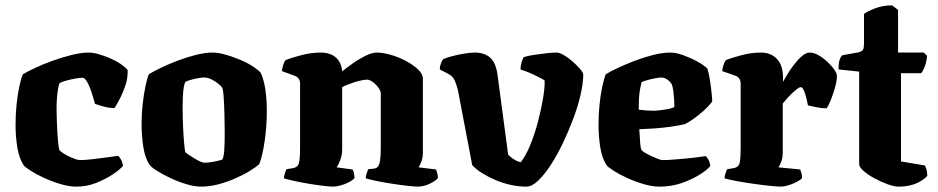

<svg xmlns="http://www.w3.org/2000/svg" viewBox="-20 -696 3497 716"><path d="M265 0Q238 0 206 -9.5Q174 -19 144.5 -32.5Q115 -46 94 -59.5Q73 -73 68 -80Q51 -106 44.5 -146.5Q38 -187 38 -230Q38 -267 41.5 -303.5Q45 -340 51.5 -371Q58 -402 65 -419Q80 -428 109.5 -442Q139 -456 175 -469Q211 -482 247 -491Q283 -500 311 -500Q327 -500 348 -494Q369 -488 391 -478.5Q413 -469 430 -457.5Q447 -446 456 -435Q457 -406 448.5 -380Q440 -354 429 -332Q418 -310 407 -293Q387 -293 367 -298.5Q347 -304 334 -309Q328 -332 320.5 -354.5Q313 -377 304.5 -391.5Q296 -406 287 -406Q278 -406 261 -403Q244 -400 227.5 -395.5Q211 -391 202 -386Q199 -379 196.5 -364.5Q194 -350 192.5 -332Q191 -314 191 -295Q191 -266 192.5 -230.5Q194 -195 196.5 -168Q199 -141 202 -136Q205 -132 214.5 -125.5Q224 -119 236.5 -113Q249 -107 260.5 -103Q272 -99 277 -99Q296 -99 327 -102.5Q358 -106 385 -110Q412 -114 421 -115Q425 -111 430.5 -102Q436 -93 439 -78Q428 -64 401 -46Q374 -28 339 -14Q304 0 265 0Z M731 0Q706 0 675.5 -9Q645 -18 616.5 -31.5Q588 -45 567 -58Q546 -71 538 -81Q521 -106 514.5 -148Q508 -190 508 -234Q508 -272 512 -307.5Q516 -343 522 -372.5Q528 -402 535 -419Q549 -428 576.5 -441.5Q604 -455 639 -468.5Q674 -482 709.5 -491Q745 -500 773 -500Q792 -500 818 -493Q844 -486 871 -475Q898 -464 919.5 -450.5Q941 -437 952 -425Q960 -408 965 -386.5Q970 -365 972.5 -339Q975 -313 975 -282Q975 -225 967 -170Q959 -115 947 -84Q935 -73 911.5 -58.5Q888 -44 857 -30.5Q826 -17 793.5 -8.5Q761 0 731 0ZM744 -89Q749 -89 761 -90.5Q773 -92 787 -95Q801 -98 809 -101Q815 -111 816.5 -139Q818 -167 818 -201Q818 -232 817 -269Q816 -306 814 -335Q812 -364 808 -370Q804 -376 792.5 -385Q781 -394 767.5 -400.5Q754 -407 741 -407Q732 -407 718.5 -404.5Q705 -402 692.5 -398.5Q680 -395 672 -391Q668 -386 665.5 -371.5Q663 -357 662 -337.5Q661 -318 661 -296Q661 -264 662.5 -227.5Q664 -191 666.5 -163.5Q669 -136 671 -129Q673 -126 682 -120Q691 -114 703 -106.5Q715 -99 726 -94Q737 -89 744 -89Z M1222 0Q1211 0 1185.5 -3Q1160 -6 1130.5 -11Q1101 -16 1076 -21.5Q1051 -27 1039 -31Q1039 -39 1042 -48.5Q1045 -58 1048 -65L1073 -69Q1090 -72 1094.5 -87Q1099 -102 1099 -147V-385Q1099 -394 1094.5 -401.5Q1090 -409 1080 -413L1031 -431Q1033 -443 1036 -453.5Q1039 -464 1045 -472Q1062 -479 1100.5 -489.5Q1139 -500 1176 -500Q1211 -500 1232 -482Q1253 -464 1256 -430Q1271 -442 1294 -458.5Q1317 -475 1342 -487.5Q1367 -500 1385 -500Q1408 -500 1437.5 -491.5Q1467 -483 1494 -468.5Q1521 -454 1539 -437Q1557 -420 1557 -402V-128Q1557 -107 1551 -92.5Q1545 -78 1541 -72L1606 -64Q1608 -59 1610.5 -50Q1613 -41 1613 -32Q1608 -25 1594.5 -17Q1581 -9 1566.5 -4.5Q1552 0 1539 0Q1527 0 1500 -3Q1473 -6 1441 -11Q1409 -16 1382.5 -21.5Q1356 -27 1344 -31Q1344 -39 1347 -48.5Q1350 -58 1353 -65L1373 -67Q1384 -68 1389.5 -75Q1395 -82 1397.5 -98.5Q1400 -115 1400 -147V-348Q1400 -355 1394.5 -364Q1389 -373 1381 -381Q1373 -389 1364.5 -394Q1356 -399 1350 -399Q1342 -399 1329 -396.5Q1316 -394 1302 -389.5Q1288 -385 1275.5 -380Q1263 -375 1256 -371V-139Q1256 -118 1249 -99.5Q1242 -81 1235 -72L1295 -64Q1297 -61 1299.5 -51.5Q1302 -42 1302 -32Q1297 -25 1282 -17Q1267 -9 1250.5 -4.5Q1234 0 1222 0Z M1943 0Q1914 0 1884.5 -6.5Q1855 -13 1828 -24.5Q1801 -36 1778.5 -50Q1756 -64 1741 -80L1688 -358Q1684 -376 1676.5 -394Q1669 -412 1651 -421L1620 -437Q1620 -448 1624 -458.5Q1628 -469 1632 -475Q1642 -480 1664 -486Q1686 -492 1710.5 -496Q1735 -500 1751 -500Q1786 -500 1808 -481Q1830 -462 1836 -412L1875 -119Q1880 -114 1887 -108.5Q1894 -103 1903 -98Q1912 -93 1922 -91Q1941 -115 1957.5 -155.5Q1974 -196 1986 -241.5Q1998 -287 2005 -328.5Q2012 -370 2011 -396Q2002 -402 1990 -408Q1978 -414 1965 -420Q1952 -426 1940.5 -430Q1929 -434 1921 -437Q1921 -450 1925 -463.5Q1929 -477 1933 -483Q1949 -488 1972 -491.5Q1995 -495 2018.5 -497.5Q2042 -500 2056 -500Q2066 -500 2082.5 -490.5Q2099 -481 2115.5 -466.5Q2132 -452 2143.5 -438.5Q2155 -425 2155 -418Q2155 -386 2145 -342.5Q2135 -299 2117.5 -252.5Q2100 -206 2078.5 -161Q2057 -116 2033 -79.5Q2009 -43 1986 -21.5Q1963 0 1943 0Z M2439 0Q2412 0 2380 -9.5Q2348 -19 2318.5 -32.5Q2289 -46 2268 -59.5Q2247 -73 2242 -80Q2225 -106 2218.5 -146.5Q2212 -187 2212 -230Q2212 -267 2215.5 -303.5Q2219 -340 2225.5 -371Q2232 -402 2239 -419Q2253 -428 2281.5 -441.5Q2310 -455 2345 -468.5Q2380 -482 2415.5 -491Q2451 -500 2480 -500Q2501 -500 2528.5 -490Q2556 -480 2581.5 -466Q2607 -452 2618 -440Q2623 -425 2627 -400Q2631 -375 2633.5 -351.5Q2636 -328 2636 -317Q2622 -299 2603.5 -282.5Q2585 -266 2566.5 -253Q2548 -240 2534 -233Q2507 -227 2478 -223Q2449 -219 2420 -217Q2391 -215 2364 -214Q2366 -180 2367.5 -160.5Q2369 -141 2373 -136Q2376 -132 2386 -126Q2396 -120 2409 -114Q2422 -108 2433.5 -103.5Q2445 -99 2451 -99Q2466 -99 2486 -100.5Q2506 -102 2528.5 -104Q2551 -106 2572.5 -108.5Q2594 -111 2612 -114Q2617 -109 2622 -100Q2627 -91 2629 -77Q2618 -63 2589.5 -45Q2561 -27 2522.5 -13.5Q2484 0 2439 0ZM2421 -283Q2434 -284 2447 -285.5Q2460 -287 2472.5 -289.5Q2485 -292 2495 -297Q2495 -308 2494 -324Q2493 -340 2491 -356.5Q2489 -373 2484 -384Q2478 -392 2471 -397.5Q2464 -403 2457.5 -405Q2451 -407 2447 -407Q2440 -407 2425.5 -404.5Q2411 -402 2396.5 -398Q2382 -394 2373 -390Q2369 -377 2366 -358Q2363 -339 2362.5 -320.5Q2362 -302 2362 -287Q2377 -285 2392 -284Q2407 -283 2421 -283Z M2892 0Q2880 0 2851 -3Q2822 -6 2787 -11Q2752 -16 2723 -21.5Q2694 -27 2682 -31Q2682 -38 2685 -48Q2688 -58 2692 -65L2716 -69Q2726 -71 2732 -76.5Q2738 -82 2740 -98Q2742 -114 2742 -147V-385Q2742 -395 2737 -402.5Q2732 -410 2724 -413L2673 -431Q2675 -443 2678 -453.5Q2681 -464 2687 -472Q2704 -479 2742.5 -489.5Q2781 -500 2818 -500Q2855 -500 2877.5 -476Q2900 -452 2900 -406V-391Q2903 -396 2913 -413.5Q2923 -431 2938 -451Q2953 -471 2969 -485.5Q2985 -500 3000 -500Q3015 -500 3032.5 -490Q3050 -480 3066 -465Q3082 -450 3091.5 -436Q3101 -422 3101 -413Q3101 -395 3094 -370Q3087 -345 3078 -322.5Q3069 -300 3062 -292Q3045 -292 3025 -296Q3005 -300 2993 -303Q2992 -310 2988 -326.5Q2984 -343 2978.5 -357Q2973 -371 2966 -371Q2961 -371 2951.5 -363.5Q2942 -356 2931.5 -346Q2921 -336 2912.5 -325.5Q2904 -315 2899 -310V-128Q2899 -107 2893 -92Q2887 -77 2883 -72L2964 -64Q2966 -59 2968.5 -50.5Q2971 -42 2971 -32Q2964 -24 2949 -16.5Q2934 -9 2918.5 -4.5Q2903 0 2892 0Z M3331 0Q3315 0 3291 -8.5Q3267 -17 3242 -30.5Q3217 -44 3200.5 -58.5Q3184 -73 3184 -84V-429L3107 -437Q3107 -463 3112 -475.5Q3117 -488 3122 -490L3182 -501Q3191 -503 3196.5 -508Q3202 -513 3202 -536V-644Q3213 -653 3242.5 -664.5Q3272 -676 3307 -676L3329 -659V-500H3425L3437 -488Q3436 -469 3429.5 -450.5Q3423 -432 3415 -423H3340V-94L3429 -79Q3432 -74 3435 -64Q3438 -54 3438 -40Q3427 -28 3410 -18.5Q3393 -9 3373 -4.5Q3353 0 3331 0Z"/></svg>

Font: Texturina Medium 12pt ExtraBold
Style: Regular
Weight: 800
Version: Version 1.002